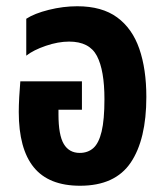

<svg xmlns="http://www.w3.org/2000/svg" viewBox="-20 -581 526 614"><path d="M236 13Q136 13 88 -46Q40 -105 40 -223Q40 -243 41.5 -271Q43 -299 45 -321H242V-230H167V-215Q167 -149 184 -120.5Q201 -92 235 -92Q261 -92 278.5 -107.5Q296 -123 305 -160.5Q314 -198 314 -264Q314 -356 290 -402Q266 -448 201 -448Q166 -448 126.5 -434.5Q87 -421 64 -403V-521Q90 -538 136 -549.5Q182 -561 227 -561Q306 -561 354.5 -525.5Q403 -490 425.5 -425Q448 -360 448 -271Q448 -135 398 -61Q348 13 236 13Z"/></svg>

Font: Noto Sans Thai ExtCond
Style: Bold
Weight: 700
Width: 2
Designer: Monotype Design Team
Foundry: Monotype Imaging Inc.
Version: Version 2.002; ttfautohint (v1.8.4.7-5d5b)